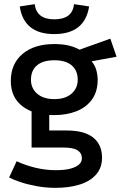

<svg xmlns="http://www.w3.org/2000/svg" viewBox="-20 -670 599 924"><path d="M240 -116Q143 -116 87.5 -159Q32 -202 32 -280Q32 -363 88.5 -410.5Q145 -458 241 -458Q279 -458 308 -451.5Q337 -445 363 -431L511 -484L541 -397L421 -375Q437 -356 443.5 -332.5Q450 -309 450 -286Q450 -229 422.5 -191Q395 -153 347.5 -134.5Q300 -116 240 -116ZM248 234Q201 234 157 226Q113 218 77.5 206Q42 194 24 184L60 106Q103 126 151.5 137.5Q200 149 248 149Q292 149 319.5 141.5Q347 134 360.5 121.5Q374 109 374 92Q374 67 353.5 53.5Q333 40 284 40H132V-156L217 -134V-42H301Q386 -42 428.5 -8Q471 26 471 89Q471 138 442 170.5Q413 203 362.5 218.5Q312 234 248 234ZM242 -193Q294 -193 324 -219Q354 -245 354 -286Q354 -331 325 -355.5Q296 -380 242 -380Q187 -380 158 -355.5Q129 -331 129 -286Q129 -245 159 -219Q189 -193 242 -193ZM241 -506Q95 -506 75 -639L147 -650Q156 -577 241 -577Q329 -577 336 -650L409 -639Q388 -506 241 -506Z"/></svg>

Font: Podkova SemiBold
Style: Regular
Weight: 600
Designer: Ilya Yudin
Foundry: Cyreal (www.cyreal.org)
Version: Version 2.103